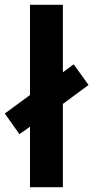

<svg xmlns="http://www.w3.org/2000/svg" viewBox="-41 -780 389 800"><path d="M84 0H221V-347L328 -426L266 -512L221 -479V-760H84V-384L-21 -307L40 -221L84 -252Z"/></svg>

Font: Noto Sans Georgian Condensed Bold
Style: Regular
Weight: 700
Width: 3
Designer: Monotype Design Team, Akaki Razmadze
Foundry: Google LLC
Version: Version 2.005